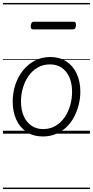

<svg xmlns="http://www.w3.org/2000/svg" viewBox="-20 -905 629 1300"><path d="M270 19Q207 19 161 -11Q115 -41 90.5 -94.5Q66 -148 66 -218Q66 -276 83.5 -330Q101 -384 134.5 -426.5Q168 -469 215 -494Q262 -519 321 -519Q383 -519 428.5 -489.5Q474 -460 499 -407Q524 -354 524 -285Q524 -240 513 -196Q502 -152 481.5 -113Q461 -74 430 -44.5Q399 -15 359 2Q319 19 270 19ZM272 -31Q319 -31 355.5 -52.5Q392 -74 417 -110Q442 -146 455 -191Q468 -236 468 -283Q468 -339 450 -381Q432 -423 398.5 -446Q365 -469 318 -469Q272 -469 235.5 -448Q199 -427 174 -391.5Q149 -356 135.5 -311Q122 -266 122 -219Q122 -163 140 -120.5Q158 -78 192 -54.5Q226 -31 272 -31ZM205 -706Q194 -706 190.5 -712.5Q187 -719 188 -731Q190 -744 194.5 -751Q199 -758 211 -758H477Q489 -758 492 -751Q495 -744 494 -731Q493 -719 488 -712.5Q483 -706 472 -706ZM0 365H589V375H0ZM0 -20H589V0H0ZM0 -505H589V-500H0ZM0 -885H589V-875H0Z"/></svg>

Font: Playwrite GB J Guides
Style: Italic
Weight: 400
Italic angle: -7.01216°
Designer: Veronika Burian, José Scaglione
Foundry: TypeTogether
Version: Version 1.003